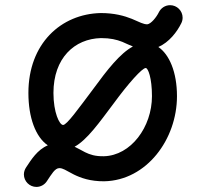

<svg xmlns="http://www.w3.org/2000/svg" viewBox="-20 -694 806 749"><path d="M162.6 13.2C181.2 -14.6 194.3 -38.1 211.4 -38.1C225.6 -38.1 234.4 -30.8 268.1 -13.2C294.9 0 332.5 13.7 386.7 13.2C552.2 9.8 670.4 -150.9 670.4 -318.8C670.4 -413.6 640.1 -481.9 597.7 -510.7C639.6 -528.8 670.9 -569.8 687.5 -604C690.4 -609.9 692.4 -617.2 692.4 -625C692.4 -651.9 670.4 -673.8 643.6 -673.8C624 -673.8 607.4 -662.1 599.6 -646C590.3 -627 569.3 -600.6 554.2 -599.1C538.6 -599.6 525.9 -606.9 494.1 -620.6C464.8 -632.3 426.3 -643.1 373 -643.1C217.8 -639.6 90.8 -523.9 90.8 -331.5C90.8 -235.4 118.7 -159.7 166.5 -127C125.5 -109.9 101.6 -70.8 81.5 -40.5C76.7 -33.2 73.2 -23.4 73.2 -13.7C73.2 13.2 95.2 35.2 122.1 35.2C139.2 35.2 154.3 25.9 162.6 13.2ZM188.5 -331.5C188.5 -467.3 270.5 -543 374 -545.4C410.6 -545.4 434.6 -539.6 457 -530.8C472.7 -523.9 485.8 -517.6 498.5 -512.7C448.2 -485.8 397.9 -420.9 345.7 -349.6C285.2 -269 240.7 -206.5 226.1 -206.5C211.9 -206.5 188.5 -254.9 188.5 -331.5ZM271 -121.6C320.3 -148.9 367.7 -216.3 423.8 -291C481.4 -369.6 534.2 -428.2 548.3 -428.7C557.6 -429.2 572.8 -390.1 572.8 -318.8C572.8 -198.7 490.7 -86.9 384.8 -84.5C351.1 -84 331.1 -90.8 312 -100.1C296.4 -108.4 284.2 -115.2 271 -121.6Z"/></svg>

Font: Velvelyne Book
Style: Bold
Weight: 700
Designer: Manon Van der Borght et Mariel Nils
Foundry: Velvetyne
Version: Version 1.070;Glyphs 3.3.1 (3343)